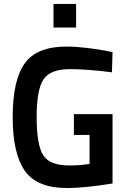

<svg xmlns="http://www.w3.org/2000/svg" viewBox="-20 -938 639 969"><path d="M353 -257V-362H548V-12Q406 11 319 11Q165 11 104.5 -77Q44 -165 44 -347Q44 -534 105 -618.5Q166 -703 315 -703Q362 -703 420 -696Q478 -689 513 -682L548 -675L545 -573Q423 -589 332 -589Q234 -589 199.5 -537.5Q165 -486 165 -347Q165 -208 197.5 -155.5Q230 -103 329 -103Q342 -103 357.5 -103.5Q373 -104 385.5 -105Q398 -106 408.5 -107.5Q419 -109 426 -110H432V-257ZM250 -799V-918H364V-799Z"/></svg>

Font: TitilliumText22L Rg
Style: Bold
Weight: 700
Designer: Campivisivi
Foundry: Campivisivi
Version: 1.000